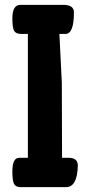

<svg xmlns="http://www.w3.org/2000/svg" viewBox="-20 -772 365 792"><path d="M59 -121H95V-632H65Q45 -633 38 -645Q31 -659 31 -696Q31 -752 64 -752H241Q285 -752 285 -721Q285 -632 250 -632H225L235 -432L236 -121H266Q301 -120 301 -89Q299 0 252 0H63Q45 -1 38 -13Q31 -27 31 -65Q31 -121 59 -121Z"/></svg>

Font: Chau Philomene One
Style: Regular
Weight: 400
Designer: Vicente Lamonaca
Foundry: TipoType
Version: Version 1.002